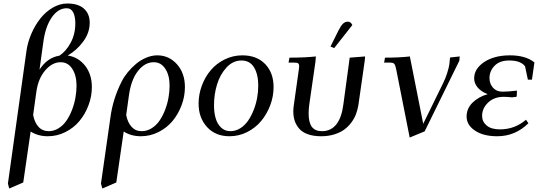

<svg xmlns="http://www.w3.org/2000/svg" viewBox="-20 -766 3080 1089"><path d="M24.9 274.9 129.9 -476.1Q136.7 -525.4 157.5 -573.7Q178.2 -622.1 208.3 -660.4Q238.3 -698.7 278.8 -722.4Q319.3 -746.1 361.8 -746.1Q423.8 -746.1 456.3 -716.8Q488.8 -687.5 488.8 -637.2Q488.8 -579.6 451.4 -529.5Q414.1 -479.5 363.8 -451.2Q423.8 -442.4 462.4 -393.6Q501 -344.7 501 -272Q501 -219.2 481.9 -168.7Q462.9 -118.2 430.4 -79.3Q397.9 -40.5 350.8 -16.8Q303.7 6.8 251 6.8Q195.8 6.8 153.8 -20L111.8 269L32.2 303.2ZM168 -113.8Q175.8 -71.8 198.2 -46.9Q220.7 -22 255.9 -22Q285.6 -22 312 -38.3Q338.4 -54.7 356.7 -81.3Q375 -107.9 388.2 -141.8Q401.4 -175.8 407.7 -211.2Q414.1 -246.6 414.1 -279.8Q414.1 -338.4 389.9 -375.7Q365.7 -413.1 324.2 -413.1Q275.9 -413.1 236.1 -366.5Q196.3 -319.8 186 -244.1ZM204.1 -371.1Q248.5 -439.5 316.9 -450.2Q354 -474.1 380.6 -523.2Q407.2 -572.3 407.2 -633.8Q407.2 -671.9 395.3 -695.6Q383.3 -719.2 357.9 -719.2Q309.6 -719.2 273.2 -666.7Q236.8 -614.3 225.1 -522.9Z M552.7 274.9 606 -98.1Q620.1 -206.1 670.9 -305.2Q684.1 -331.1 704.8 -356.4Q725.6 -381.8 751.5 -403.6Q777.3 -425.3 809.1 -438.7Q840.8 -452.1 872.1 -452.1Q938.5 -452.1 983.6 -401.6Q1028.8 -351.1 1028.8 -272Q1028.8 -219.2 1009.8 -168.7Q990.7 -118.2 958.3 -79.3Q925.8 -40.5 878.7 -16.8Q831.5 6.8 778.8 6.8Q723.6 6.8 681.6 -20L639.6 269L560.1 303.2ZM695.8 -113.8Q703.6 -71.8 726.1 -46.9Q748.5 -22 783.7 -22Q813.5 -22 839.8 -38.3Q866.2 -54.7 884.5 -81.3Q902.8 -107.9 916 -141.8Q929.2 -175.8 935.5 -211.2Q941.9 -246.6 941.9 -279.8Q941.9 -338.4 917.7 -375.7Q893.6 -413.1 852.1 -413.1Q801.3 -413.1 762.2 -363Q723.1 -313 710.9 -222.2Z M1106.4 -178.2Q1106.4 -231 1125 -280.8Q1143.6 -330.6 1175.8 -368.4Q1208 -406.2 1254.9 -429.2Q1301.8 -452.1 1354.5 -452.1Q1436.5 -452.1 1484.1 -402.6Q1531.7 -353 1531.7 -272Q1531.7 -219.2 1512.7 -168.9Q1493.7 -118.7 1461.2 -79.6Q1428.7 -40.5 1381.6 -16.8Q1334.5 6.8 1281.7 6.8Q1201.7 6.8 1154.1 -45.7Q1106.4 -98.1 1106.4 -178.2ZM1193.8 -169.9Q1193.8 -128.4 1202.9 -96.2Q1211.9 -64 1233.4 -43Q1254.9 -22 1286.6 -22Q1316.4 -22 1342.5 -38.3Q1368.7 -54.7 1387 -81.3Q1405.3 -107.9 1418.7 -141.8Q1432.1 -175.8 1438.5 -211.2Q1444.8 -246.6 1444.8 -279.8Q1444.8 -344.7 1420.9 -383.8Q1397 -422.9 1349.6 -422.9Q1301.3 -422.9 1264.6 -383.1Q1228 -343.3 1210.9 -286.6Q1193.8 -230 1193.8 -169.9Z M1616.7 -411.1 1621.6 -439Q1708 -439 1771.5 -445.8L1769.5 -418L1734.4 -174.8Q1730.5 -147.9 1730.5 -122.1Q1730.5 -71.3 1748.8 -46.6Q1767.1 -22 1805.7 -22Q1908.2 -22 1927.7 -174.8L1963.4 -439L2050.8 -445.8L2048.8 -421.9L2012.7 -169.9Q2008.3 -143.6 1999.3 -119.1Q1990.2 -94.7 1973.1 -71.5Q1956.1 -48.3 1932.9 -31.2Q1909.7 -14.2 1876 -3.7Q1842.3 6.8 1801.8 6.8Q1757.8 6.8 1726.1 -4.6Q1694.3 -16.1 1677 -36.4Q1659.7 -56.6 1651.6 -80.6Q1643.6 -104.5 1643.6 -133.8Q1643.6 -151.4 1646.5 -169.9L1673.8 -363.8Q1676.8 -380.9 1676.8 -391.1Q1676.8 -402.8 1670.4 -407Q1664.1 -411.1 1646.5 -411.1ZM1854.5 -502 1900.4 -594.2Q1914.1 -621.1 1926 -632.1Q1938 -643.1 1953.6 -643.1Q1969.2 -643.1 1978.5 -624L1875.5 -493.2Z M2158.7 -411.1 2163.6 -439Q2245.1 -439 2304.7 -445.8L2380.4 -64L2491.7 -291Q2507.8 -323.2 2516.8 -353Q2525.9 -382.8 2528.3 -398.9Q2530.8 -415 2532.7 -439.9L2587.4 -445.8L2585.4 -421.9L2388.7 -21L2303.7 14.2L2227.5 -371.1Q2222.7 -396 2216.6 -403.6Q2210.4 -411.1 2189.5 -411.1Z M2626.5 -105Q2626.5 -150.4 2659.9 -183.6Q2693.4 -216.8 2746.1 -231.9Q2709.5 -246.1 2689.5 -269.5Q2669.4 -293 2669.4 -321.8Q2669.4 -376 2726.3 -414.1Q2783.2 -452.1 2873 -452.1Q2960.9 -452.1 3011.2 -412.1L2997.1 -314H2974.1L2958 -390.1Q2933.1 -422.9 2868.2 -422.9Q2814 -422.9 2785.2 -393.1Q2756.3 -363.3 2756.3 -323.2Q2756.3 -291 2776.1 -268.6Q2795.9 -246.1 2829.1 -246.1Q2865.2 -246.1 2912.1 -252L2911.1 -224.1L2909.2 -216.8L2884.3 -213.9Q2855.5 -216.8 2837.4 -216.8Q2782.2 -216.8 2748.3 -184.1Q2714.4 -151.4 2714.4 -108.9Q2714.4 -76.2 2740.2 -54.2Q2766.1 -32.2 2815.4 -32.2Q2899.9 -32.2 2963.4 -86.9L2977.1 -66.9Q2902.3 6.8 2800.3 6.8Q2721.7 6.8 2674.1 -25.1Q2626.5 -57.1 2626.5 -105Z"/></svg>

Font: Dihjauti S
Style: Bold Italic
Weight: 700
Italic angle: -9°
Designer: T. Christopher White
Version: Version 3.0.0